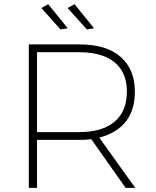

<svg xmlns="http://www.w3.org/2000/svg" viewBox="-20 -916 762 936"><path d="M639.5 0H592.5L425 -237.5Q400.5 -234 367.5 -234H160.5V0H120.5V-699.5H367.5Q500.5 -699.5 569 -638Q637.5 -576.5 637.5 -469.5Q637.5 -291.5 464 -245ZM367.5 -272Q478 -272 538.2 -322.5Q598.5 -373 598.5 -469Q598.5 -534 570.2 -576.8Q542 -619.5 490.2 -640.5Q438.5 -661.5 367.5 -661.5H160.5V-272ZM275 -772.5 181.5 -877 215 -895.5 310.5 -778ZM403.5 -772.5 309.5 -877 343.5 -895.5 438.5 -778Z"/></svg>

Font: Argentum Novus ExtraLight
Style: Regular
Weight: 250
Designer: Julieta Ulanovsky (font) & Cristiano Sobral (main changes)
Foundry: Julieta Ulanovsky (font) & Cristiano Sobral (main changes)
Version: Version 3.00;November 27, 2020;FontCreator 13.0.0.2655 64-bi